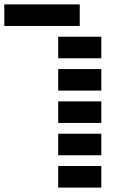

<svg xmlns="http://www.w3.org/2000/svg" viewBox="-166 -850 577 870"><path d="M97.7 -585.9V-683.6H293V-585.9ZM-146.5 -732.4V-830.1H195.3V-732.4ZM97.7 -439.5V-537.1H293V-439.5ZM97.7 -293V-390.6H293V-293ZM97.7 -146.5V-244.1H293V-146.5ZM97.7 0V-97.7H293V0Z"/></svg>

Font: Trigram
Style: Regular
Weight: 400
Designer: GGBotNet
Foundry: GGBotNet
Version: 1.05